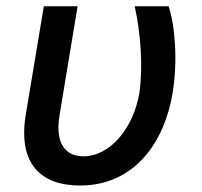

<svg xmlns="http://www.w3.org/2000/svg" viewBox="-20 -565 625 595"><path d="M115.8 -545.5 59.7 -208.8C35.2 -57.5 106.5 9.9 228 9.9C396.7 9.9 489.7 -123.9 514.9 -277C531.2 -375 522.7 -485.8 502.5 -545.5H397.4C415.5 -464.5 424 -360.1 411.9 -277C394.2 -170.1 322.8 -80.6 238.3 -80.6C189.6 -80.6 148.8 -112.9 164.4 -207.4L220.5 -545.5Z"/></svg>

Font: Margiela Sans Medium
Style: Italic
Weight: 500
Italic angle: -9.39999°
Designer: Stefan Endress, Andreas Faust
Version: Version 1.100;FEAKit 1.0